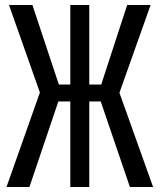

<svg xmlns="http://www.w3.org/2000/svg" viewBox="-20 -750 640 770"><path d="M6 0 140 -379 16 -730H110L216 -411H262V-730H338V-411H386L490 -730H584L459 -378L594 0H501L384 -343H338V0H262V-343H214L98 0Z"/></svg>

Font: JetBrainsMonoNL NF
Style: Regular
Weight: 400
Designer: Philipp Nurullin, Konstantin Bulenkov
Foundry: JetBrains
Version: Version 2.304; ttfautohint (v1.8.4.7-5d5b);Nerd Fonts 3.2.1